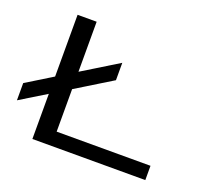

<svg xmlns="http://www.w3.org/2000/svg" viewBox="-118 -858 1136 1017"><g transform="rotate(20 450.0 -350.0)"><path d="M155.5 0V-254.5L8.5 -164.5V-261.5L155.5 -352V-700H263V-418L465 -542V-444L263 -320V-80.5H792V0Z"/></g></svg>

Font: Trispace Expanded
Style: Regular
Weight: 400
Width: 7
Designer: Tyler Finck
Foundry: Etcetera Type Company
Version: Version 1.210; ttfautohint (v1.8.3)